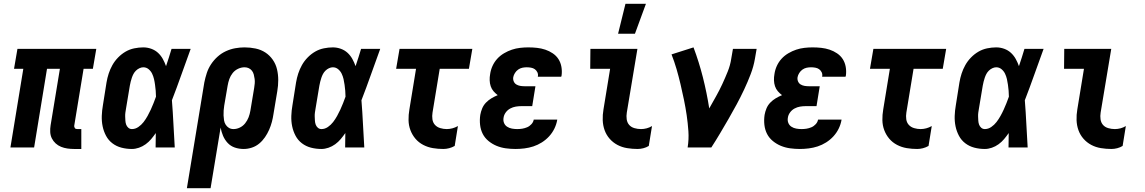

<svg xmlns="http://www.w3.org/2000/svg" viewBox="-20 -778 6040 1013"><path d="M409 8H371Q353 8 335.5 5.5Q318 3 302 -3.5Q286 -10 273.5 -21.5Q261 -33 253.5 -48Q246 -63 245 -81Q244 -99 247 -117L296 -415H228L160 0H35L103 -415H54L72 -520H488L470 -415H421L372 -117Q371 -113 372 -109Q373 -105 375 -102Q377 -99 381 -98Q385 -97 389 -97H409Z M676 8Q647 8 620.5 1Q594 -6 573 -22Q552 -38 539.5 -61.5Q527 -85 521.5 -111.5Q516 -138 517 -166.5Q518 -195 523 -223L542 -343Q546 -367 553.5 -390Q561 -413 573 -434.5Q585 -456 603 -474.5Q621 -493 642.5 -505.5Q664 -518 688.5 -523Q713 -528 736 -528Q758 -528 778.5 -520.5Q799 -513 814 -499Q829 -485 839 -467Q849 -449 856 -429Q864 -452 871 -474.5Q878 -497 885 -520H986Q961 -452 937 -384Q913 -316 887 -249Q892 -187 895 -124.5Q898 -62 902 0H801Q801 -19 801.5 -38Q802 -57 802 -76Q790 -59 777.5 -44Q765 -29 748.5 -17Q732 -5 713 1.5Q694 8 676 8ZM676 -97Q694 -97 710 -108Q726 -119 737.5 -134Q749 -149 758.5 -166Q768 -183 775.5 -199.5Q783 -216 790 -233.5Q797 -251 803 -268Q803 -284 801.5 -299.5Q800 -315 798 -330.5Q796 -346 792.5 -361Q789 -376 782.5 -389.5Q776 -403 764 -413Q752 -423 736 -423Q726 -423 715.5 -418Q705 -413 697 -405Q689 -397 684 -387.5Q679 -378 675.5 -367.5Q672 -357 669.5 -347Q667 -337 665 -326L645 -206Q643 -195 641.5 -184Q640 -173 640.5 -162.5Q641 -152 641.5 -141.5Q642 -131 645.5 -121Q649 -111 657 -104Q665 -97 676 -97Z M1091 215H966L1058 -343Q1063 -368 1071 -392.5Q1079 -417 1093.5 -439Q1108 -461 1128 -479Q1148 -497 1172 -508Q1196 -519 1221 -523.5Q1246 -528 1270 -528Q1300 -528 1328.5 -522Q1357 -516 1380 -501Q1403 -486 1419 -463Q1435 -440 1441.5 -412.5Q1448 -385 1448 -355.5Q1448 -326 1443 -297L1423 -177Q1420 -156 1414.5 -135Q1409 -114 1400 -93.5Q1391 -73 1378 -54Q1365 -35 1347.5 -20.5Q1330 -6 1308.5 1Q1287 8 1266 8Q1241 8 1219 0.5Q1197 -7 1181.5 -23.5Q1166 -40 1157 -61Q1148 -82 1144 -105ZM1212 -97Q1229 -97 1245.5 -105Q1262 -113 1273.5 -127.5Q1285 -142 1291.5 -159Q1298 -176 1301 -194L1321 -314Q1323 -326 1324 -338Q1325 -350 1323.5 -361.5Q1322 -373 1319 -384.5Q1316 -396 1309.5 -404.5Q1303 -413 1293 -418Q1283 -423 1270 -423Q1253 -423 1236 -415Q1219 -407 1207.5 -392.5Q1196 -378 1190 -361Q1184 -344 1181 -326L1163 -221Q1161 -208 1160 -195Q1159 -182 1159.5 -169Q1160 -156 1162 -143.5Q1164 -131 1170.5 -120.5Q1177 -110 1187.5 -103.5Q1198 -97 1212 -97Z M1676 8Q1647 8 1620.5 1Q1594 -6 1573 -22Q1552 -38 1539.5 -61.5Q1527 -85 1521.5 -111.5Q1516 -138 1517 -166.5Q1518 -195 1523 -223L1542 -343Q1546 -367 1553.5 -390Q1561 -413 1573 -434.5Q1585 -456 1603 -474.5Q1621 -493 1642.5 -505.5Q1664 -518 1688.5 -523Q1713 -528 1736 -528Q1758 -528 1778.5 -520.5Q1799 -513 1814 -499Q1829 -485 1839 -467Q1849 -449 1856 -429Q1864 -452 1871 -474.5Q1878 -497 1885 -520H1986Q1961 -452 1937 -384Q1913 -316 1887 -249Q1892 -187 1895 -124.5Q1898 -62 1902 0H1801Q1801 -19 1801.5 -38Q1802 -57 1802 -76Q1790 -59 1777.5 -44Q1765 -29 1748.5 -17Q1732 -5 1713 1.5Q1694 8 1676 8ZM1676 -97Q1694 -97 1710 -108Q1726 -119 1737.5 -134Q1749 -149 1758.5 -166Q1768 -183 1775.5 -199.5Q1783 -216 1790 -233.5Q1797 -251 1803 -268Q1803 -284 1801.5 -299.5Q1800 -315 1798 -330.5Q1796 -346 1792.5 -361Q1789 -376 1782.5 -389.5Q1776 -403 1764 -413Q1752 -423 1736 -423Q1726 -423 1715.5 -418Q1705 -413 1697 -405Q1689 -397 1684 -387.5Q1679 -378 1675.5 -367.5Q1672 -357 1669.5 -347Q1667 -337 1665 -326L1645 -206Q1643 -195 1641.5 -184Q1640 -173 1640.5 -162.5Q1641 -152 1641.5 -141.5Q1642 -131 1645.5 -121Q1649 -111 1657 -104Q1665 -97 1676 -97Z M2319 8Q2291 8 2264 3.5Q2237 -1 2213 -13.5Q2189 -26 2172 -46Q2155 -66 2145.5 -91Q2136 -116 2135.5 -144Q2135 -172 2140 -201L2175 -415H2070L2088 -520H2472L2454 -415H2300L2262 -184Q2259 -166 2261.5 -148.5Q2264 -131 2275 -119Q2286 -107 2303 -102Q2320 -97 2337 -97Q2352 -97 2367 -101Q2382 -105 2396 -113L2379 -8Q2365 0 2349.5 4Q2334 8 2319 8Z M2700 8Q2674 8 2648.5 4.5Q2623 1 2600 -8.5Q2577 -18 2557.5 -34Q2538 -50 2527 -71.5Q2516 -93 2513 -119Q2510 -145 2514 -172Q2517 -189 2524 -206Q2531 -223 2544 -236.5Q2557 -250 2573 -259.5Q2589 -269 2606 -276Q2594 -285 2584 -296.5Q2574 -308 2569 -323Q2564 -338 2563.5 -354.5Q2563 -371 2566 -387Q2569 -409 2578.5 -430Q2588 -451 2603.5 -468Q2619 -485 2639.5 -497Q2660 -509 2681 -516Q2702 -523 2724 -525.5Q2746 -528 2767 -528Q2791 -528 2813.5 -525.5Q2836 -523 2857 -516Q2878 -509 2896.5 -496.5Q2915 -484 2926.5 -466Q2938 -448 2942 -425.5Q2946 -403 2943 -380L2941 -373H2817L2818 -375Q2820 -387 2815 -397Q2810 -407 2801.5 -413Q2793 -419 2781.5 -421Q2770 -423 2759 -423Q2747 -423 2735.5 -420.5Q2724 -418 2714 -411Q2704 -404 2697 -393Q2690 -382 2688 -371Q2686 -359 2690.5 -348.5Q2695 -338 2704 -332.5Q2713 -327 2724 -325Q2735 -323 2747 -323H2805L2788 -218H2730Q2716 -218 2701 -215.5Q2686 -213 2672 -205.5Q2658 -198 2648.5 -185Q2639 -172 2637 -158Q2634 -143 2639 -130Q2644 -117 2655.5 -109.5Q2667 -102 2681 -99.5Q2695 -97 2709 -97Q2722 -97 2735 -99Q2748 -101 2761 -106.5Q2774 -112 2784 -123Q2794 -134 2796 -147H2920V-146Q2916 -122 2905 -99.5Q2894 -77 2877 -58.5Q2860 -40 2838.5 -26.5Q2817 -13 2794 -5.5Q2771 2 2747 5Q2723 8 2700 8Z M3344 8Q3316 8 3288.5 3.5Q3261 -1 3237.5 -13.5Q3214 -26 3196.5 -46Q3179 -66 3170 -91Q3161 -116 3160 -144Q3159 -172 3164 -201L3199 -415H3094L3095 -520H3343L3287 -184Q3284 -166 3286.5 -148.5Q3289 -131 3299.5 -119Q3310 -107 3327 -102Q3344 -97 3362 -97Q3377 -97 3392 -101Q3407 -105 3420 -113L3403 -8Q3390 0 3374.5 4Q3359 8 3344 8ZM3241 -600 3280 -758H3388L3330 -600Z M3608 0Q3615 -43 3612 -86Q3609 -129 3603 -170Q3597 -211 3588.5 -252Q3580 -293 3570.5 -333.5Q3561 -374 3549.5 -413.5Q3538 -453 3523 -491L3639 -528Q3668 -451 3688.5 -370Q3709 -289 3722 -206Q3740 -238 3758 -270Q3776 -302 3791 -334.5Q3806 -367 3819.5 -400.5Q3833 -434 3838 -468L3847 -520H3972L3963 -468Q3956 -427 3940.5 -386.5Q3925 -346 3906.5 -306.5Q3888 -267 3867 -228Q3846 -189 3824 -151Q3802 -113 3779.5 -75Q3757 -37 3733 0Z M4200 8Q4174 8 4148.5 4.5Q4123 1 4100 -8.5Q4077 -18 4057.5 -34Q4038 -50 4027 -71.5Q4016 -93 4013 -119Q4010 -145 4014 -172Q4017 -189 4024 -206Q4031 -223 4044 -236.5Q4057 -250 4073 -259.5Q4089 -269 4106 -276Q4094 -285 4084 -296.5Q4074 -308 4069 -323Q4064 -338 4063.5 -354.5Q4063 -371 4066 -387Q4069 -409 4078.5 -430Q4088 -451 4103.5 -468Q4119 -485 4139.5 -497Q4160 -509 4181 -516Q4202 -523 4224 -525.5Q4246 -528 4267 -528Q4291 -528 4313.5 -525.5Q4336 -523 4357 -516Q4378 -509 4396.5 -496.5Q4415 -484 4426.5 -466Q4438 -448 4442 -425.5Q4446 -403 4443 -380L4441 -373H4317L4318 -375Q4320 -387 4315 -397Q4310 -407 4301.5 -413Q4293 -419 4281.5 -421Q4270 -423 4259 -423Q4247 -423 4235.5 -420.5Q4224 -418 4214 -411Q4204 -404 4197 -393Q4190 -382 4188 -371Q4186 -359 4190.5 -348.5Q4195 -338 4204 -332.5Q4213 -327 4224 -325Q4235 -323 4247 -323H4305L4288 -218H4230Q4216 -218 4201 -215.5Q4186 -213 4172 -205.5Q4158 -198 4148.5 -185Q4139 -172 4137 -158Q4134 -143 4139 -130Q4144 -117 4155.5 -109.5Q4167 -102 4181 -99.5Q4195 -97 4209 -97Q4222 -97 4235 -99Q4248 -101 4261 -106.5Q4274 -112 4284 -123Q4294 -134 4296 -147H4420V-146Q4416 -122 4405 -99.5Q4394 -77 4377 -58.5Q4360 -40 4338.5 -26.5Q4317 -13 4294 -5.5Q4271 2 4247 5Q4223 8 4200 8Z M4819 8Q4791 8 4764 3.5Q4737 -1 4713 -13.5Q4689 -26 4672 -46Q4655 -66 4645.5 -91Q4636 -116 4635.5 -144Q4635 -172 4640 -201L4675 -415H4570L4588 -520H4972L4954 -415H4800L4762 -184Q4759 -166 4761.5 -148.5Q4764 -131 4775 -119Q4786 -107 4803 -102Q4820 -97 4837 -97Q4852 -97 4867 -101Q4882 -105 4896 -113L4879 -8Q4865 0 4849.5 4Q4834 8 4819 8Z M5176 8Q5147 8 5120.5 1Q5094 -6 5073 -22Q5052 -38 5039.5 -61.5Q5027 -85 5021.5 -111.5Q5016 -138 5017 -166.5Q5018 -195 5023 -223L5042 -343Q5046 -367 5053.5 -390Q5061 -413 5073 -434.5Q5085 -456 5103 -474.5Q5121 -493 5142.5 -505.5Q5164 -518 5188.5 -523Q5213 -528 5236 -528Q5258 -528 5278.5 -520.5Q5299 -513 5314 -499Q5329 -485 5339 -467Q5349 -449 5356 -429Q5364 -452 5371 -474.5Q5378 -497 5385 -520H5486Q5461 -452 5437 -384Q5413 -316 5387 -249Q5392 -187 5395 -124.5Q5398 -62 5402 0H5301Q5301 -19 5301.5 -38Q5302 -57 5302 -76Q5290 -59 5277.5 -44Q5265 -29 5248.5 -17Q5232 -5 5213 1.5Q5194 8 5176 8ZM5176 -97Q5194 -97 5210 -108Q5226 -119 5237.5 -134Q5249 -149 5258.5 -166Q5268 -183 5275.5 -199.5Q5283 -216 5290 -233.5Q5297 -251 5303 -268Q5303 -284 5301.5 -299.5Q5300 -315 5298 -330.5Q5296 -346 5292.5 -361Q5289 -376 5282.5 -389.5Q5276 -403 5264 -413Q5252 -423 5236 -423Q5226 -423 5215.5 -418Q5205 -413 5197 -405Q5189 -397 5184 -387.5Q5179 -378 5175.5 -367.5Q5172 -357 5169.5 -347Q5167 -337 5165 -326L5145 -206Q5143 -195 5141.5 -184Q5140 -173 5140.5 -162.5Q5141 -152 5141.5 -141.5Q5142 -131 5145.5 -121Q5149 -111 5157 -104Q5165 -97 5176 -97Z M5844 8Q5816 8 5788.5 3.5Q5761 -1 5737.5 -13.5Q5714 -26 5696.5 -46Q5679 -66 5670 -91Q5661 -116 5660 -144Q5659 -172 5664 -201L5699 -415H5594L5595 -520H5843L5787 -184Q5784 -166 5786.5 -148.5Q5789 -131 5799.5 -119Q5810 -107 5827 -102Q5844 -97 5862 -97Q5877 -97 5892 -101Q5907 -105 5920 -113L5903 -8Q5890 0 5874.5 4Q5859 8 5844 8Z"/></svg>

Font: Iosevka Term Curly XBd Obl
Style: Regular
Weight: 800
Italic angle: -9°
Designer: Belleve Invis
Foundry: Belleve Invis
Version: Version 32.3.0